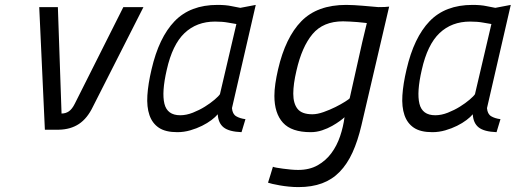

<svg xmlns="http://www.w3.org/2000/svg" viewBox="-20 -529 2103 783"><path d="M216 -500 231 -66Q248 -66 261 -75Q274 -84 285 -106L483 -500H565L359 -94Q336 -46 302 -23.5Q268 -1 220 0H163L140 -500Z M926 -88Q928 -64 943 -55Q958 -46 981 -43L965 10Q914 8 892 -9.5Q870 -27 868 -63Q859 -52 842.5 -39.5Q826 -27 804 -16Q782 -5 756 2.5Q730 10 703 10Q655 10 628 -8Q601 -26 589.5 -59.5Q578 -93 581 -140Q584 -187 598 -246Q628 -376 692 -442.5Q756 -509 867 -509Q901 -509 924 -504Q947 -499 960 -497L1023 -509ZM715 -59Q740 -59 766.5 -69.5Q793 -80 815.5 -94Q838 -108 855 -122.5Q872 -137 877 -145L944 -431Q931 -433 909 -437Q887 -441 857 -441Q782 -441 732.5 -394Q683 -347 660 -244Q639 -153 650.5 -106Q662 -59 715 -59Z M1254 -63Q1274 -63 1299.5 -72Q1325 -81 1348 -92.5Q1371 -104 1387.5 -114.5Q1404 -125 1406 -128Q1424 -206 1440.5 -282Q1457 -358 1476 -435Q1473 -435 1462.5 -436.5Q1452 -438 1437.5 -439Q1423 -440 1407 -441Q1391 -442 1379 -442Q1298 -442 1254.5 -390Q1211 -338 1189 -241Q1176 -186 1176 -147Q1176 -107 1193.5 -85Q1211 -63 1254 -63ZM1073 216Q1078 200 1083 184Q1088 168 1093 151Q1097 153 1108.5 155Q1120 157 1135 159Q1150 161 1166 162.5Q1182 164 1196 164Q1242 164 1275.5 145Q1309 126 1331.5 95.5Q1354 65 1367 26.5Q1380 -12 1385 -51Q1380 -46 1366.5 -36Q1353 -26 1334.5 -15.5Q1316 -5 1293.5 2.5Q1271 10 1247 10Q1169 10 1134 -28.5Q1099 -67 1099 -138Q1099 -161 1103 -188.5Q1107 -216 1114 -246Q1144 -376 1209 -442.5Q1274 -509 1392 -509Q1407 -509 1424.5 -508Q1442 -507 1460 -505.5Q1478 -504 1494.5 -502.5Q1511 -501 1523 -500Q1538 -500 1549.5 -500.5Q1561 -501 1567 -502L1454 -18Q1439 46 1417.5 93Q1396 140 1365.5 171.5Q1335 203 1293.5 218.5Q1252 234 1197 234Q1178 234 1158 232Q1138 230 1121 227Q1104 224 1091 221Q1078 218 1073 216Z M1966 -88Q1968 -64 1983 -55Q1998 -46 2021 -43L2005 10Q1954 8 1932 -9.5Q1910 -27 1908 -63Q1899 -52 1882.5 -39.5Q1866 -27 1844 -16Q1822 -5 1796 2.5Q1770 10 1743 10Q1695 10 1668 -8Q1641 -26 1629.5 -59.5Q1618 -93 1621 -140Q1624 -187 1638 -246Q1668 -376 1732 -442.5Q1796 -509 1907 -509Q1941 -509 1964 -504Q1987 -499 2000 -497L2063 -509ZM1755 -59Q1780 -59 1806.5 -69.5Q1833 -80 1855.5 -94Q1878 -108 1895 -122.5Q1912 -137 1917 -145L1984 -431Q1971 -433 1949 -437Q1927 -441 1897 -441Q1822 -441 1772.5 -394Q1723 -347 1700 -244Q1679 -153 1690.5 -106Q1702 -59 1755 -59Z"/></svg>

Font: Panefresco 400wt
Style: Italic
Weight: 400
Foundry: Campivisivi & Chank Co
Version: Version 1.001